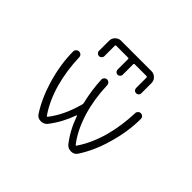

<svg xmlns="http://www.w3.org/2000/svg" viewBox="-157 -1068 1314 1314"><g transform="rotate(45 500.0 -411.0)"><path d="M354.5 -752Q347.7 -752 347.7 -744.1V-644.5Q347.7 -633.8 339.8 -626Q332 -618.2 321.8 -618.2Q311.5 -618.2 303.7 -626Q295.9 -633.8 295.9 -644.5V-742.2Q295.9 -765.6 313 -782.7Q330.1 -799.8 353.5 -799.8H648.4Q671.9 -799.8 689 -782.7Q706.1 -765.6 706.1 -742.2V-643.6Q706.1 -632.8 698.7 -625.5Q691.4 -618.2 680.7 -618.2Q669.9 -618.2 662.6 -625.5Q655.3 -632.8 655.3 -643.6V-744.1Q655.3 -752 647.5 -752H534.2Q526.4 -752 526.4 -744.1V-642.6Q526.4 -632.8 519 -625.5Q511.7 -618.2 501.5 -618.2Q491.2 -618.2 483.9 -625.5Q476.6 -632.8 476.6 -642.6V-744.1Q476.6 -752 469.7 -752ZM358.4 -77.1Q362.3 -71.3 367.2 -77.1Q436.5 -165 474.6 -304.7Q476.6 -311.5 474.6 -318.4Q450.2 -419.9 446.3 -517.6Q446.3 -528.3 454.6 -536.6Q462.9 -544.9 474.1 -544.9Q485.4 -544.9 493.7 -536.6Q502 -528.3 502 -516.6Q505.9 -389.6 540 -274.4Q578.1 -152.3 637.7 -77.1Q642.6 -71.3 646.5 -77.1Q705.1 -162.1 738.3 -281.2Q768.6 -392.6 772.5 -517.6Q772.5 -528.3 780.8 -536.6Q789.1 -544.9 800.3 -544.9Q811.5 -544.9 820.3 -537.1Q828.1 -529.3 828.1 -517.6Q828.1 -391.6 788.1 -257.8Q753.9 -138.7 692.4 -44.9Q676.8 -21.5 647.5 -21.5Q617.2 -21.5 599.6 -43.9Q540 -120.1 503.9 -222.7Q502.9 -224.6 501 -224.6Q499 -224.6 499 -222.7Q463.9 -123 402.3 -43.9Q384.8 -21.5 355 -21.5Q325.2 -21.5 309.6 -44.9Q249 -138.7 213.9 -257.8Q173.8 -392.6 173.8 -516.6Q173.8 -528.3 182.6 -536.1Q190.4 -544.9 202.6 -544.9Q214.8 -544.9 223.1 -536.6Q231.4 -528.3 231.4 -516.6Q235.4 -392.6 265.6 -281.2Q298.8 -162.1 358.4 -77.1Z"/></g></svg>

Font: Rounded-X Mgen+ 2m light
Style: Regular
Weight: 200
Designer: [Source Han Sans]
Ryoko NISHIZUKA  (kana & ideographs); Paul D. Hunt (Latin, Greek & Cyrillic); Wenlong ZHANG  (bopomofo
Version: Version 1.059.20150602